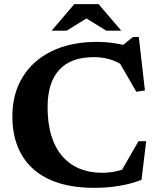

<svg xmlns="http://www.w3.org/2000/svg" viewBox="-20 -891 762 924"><path d="M470 -59.5Q502.5 -59.5 533.2 -65.5Q564 -71.5 600 -86.5L555.5 -53.5L646.5 -211.5H683.5L661 -25.5Q614 -7 556.5 3Q499 13 432.5 13Q339 13 266 -9.2Q193 -31.5 142.5 -75.5Q92 -119.5 65.8 -183.8Q39.5 -248 39.5 -331.5Q39.5 -438.5 88.2 -519Q137 -599.5 228.5 -644.5Q320 -689.5 448 -689.5Q483 -689.5 517.5 -685Q552 -680.5 596.5 -670L555 -661L620 -713H648L677.5 -455.5L636 -449.5L537.5 -620L585.5 -567.5Q545 -595 508.5 -605.5Q472 -616 431 -616Q376.5 -616 335.2 -601Q294 -586 266 -556Q238 -526 223.5 -480.8Q209 -435.5 209 -375.5Q209 -295.5 227.8 -236.2Q246.5 -177 281.2 -137.8Q316 -98.5 364 -79Q412 -59.5 470 -59.5ZM382.5 -810.5H409.5L301 -743.5H228.5L337.5 -871H454.5L563.5 -743.5H491Z"/></svg>

Font: Newsreader 16pt 16pt
Style: Bold
Weight: 700
Version: Version 1.003